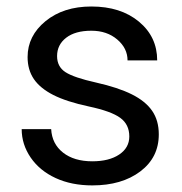

<svg xmlns="http://www.w3.org/2000/svg" viewBox="-20 -558 556 588"><path d="M376 -140.1Q376 -176.8 348.4 -197Q320.8 -217.3 252.2 -231.9Q183.6 -246.6 143.3 -267.1Q103 -287.6 83.7 -315.9Q64.5 -344.2 64.5 -383.3Q64.5 -448.2 119.4 -493.2Q174.3 -538.1 259.8 -538.1Q349.6 -538.1 405.5 -491.7Q461.4 -445.3 461.4 -373H370.6Q370.6 -410.2 339.1 -437Q307.6 -463.9 259.8 -463.9Q210.4 -463.9 182.6 -442.4Q154.8 -420.9 154.8 -386.2Q154.8 -353.5 180.7 -336.9Q206.5 -320.3 274.2 -305.2Q341.8 -290 383.8 -269Q425.8 -248 446 -218.5Q466.3 -189 466.3 -146.5Q466.3 -75.7 409.7 -33Q353 9.8 262.7 9.8Q199.2 9.8 150.4 -12.7Q101.6 -35.2 74 -75.4Q46.4 -115.7 46.4 -162.6H136.7Q139.2 -117.2 173.1 -90.6Q207 -64 262.7 -64Q314 -64 345 -84.7Q376 -105.5 376 -140.1Z"/></svg>

Font: APIMedia Roboto
Style: Regular
Weight: 400
Designer: Google
Version: Version 2.137; 2017